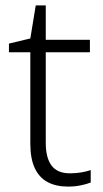

<svg xmlns="http://www.w3.org/2000/svg" viewBox="-20 -679 380 709"><path d="M238 -39Q261 -39 281 -42.5Q301 -46 315 -51V-5Q300 1 278 5.5Q256 10 231 10Q187 10 156 -6.5Q125 -23 108.5 -58Q92 -93 92 -148V-486H13V-518L92 -537L112 -659H149V-532H312V-486H149V-151Q149 -96 170.5 -67.5Q192 -39 238 -39Z"/></svg>

Font: Noto Sans Khmer Light
Style: Regular
Weight: 300
Version: Version 2.003